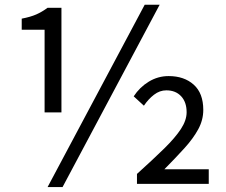

<svg xmlns="http://www.w3.org/2000/svg" viewBox="-20 -766 943 800"><path d="M165.8 -297.8V-642.2H70.5V-688.3Q107.1 -695.3 131.2 -705.9Q155.3 -716.5 178 -733.4H236V-297.8ZM178.3 13.4 583 -746.4H645.3L240.7 13.4ZM550.7 0V-41.3Q618.3 -102.2 664.3 -147.3Q710.2 -192.4 733.9 -228.7Q757.6 -265.1 757.6 -298.2Q757.6 -340.6 734.6 -365.1Q711.7 -389.6 673 -389.6Q645.5 -389.6 621.7 -371.3Q598 -353.1 579.6 -325.6L537.1 -364.6Q561.7 -402.4 599.8 -425.7Q637.9 -449 682.6 -449Q747.2 -449 787.1 -413.3Q827 -377.6 827 -308Q827 -266.3 806.1 -227.6Q785.1 -188.9 748.6 -148.7Q712.1 -108.5 665 -60.8H849.8V0Z"/></svg>

Font: Noto Sans KR Thin
Style: Regular
Weight: 100
Designer: Ryoko NISHIZUKA 西塚涼子 (kana, bopomofo & ideographs); Paul D. Hunt (Latin, Greek & Cyrillic); Sandoll Communications 산돌커뮤니
Foundry: Adobe
Version: Version 2.004-H2;hotconv 1.0.118;makeotfexe 2.5.65603